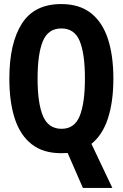

<svg xmlns="http://www.w3.org/2000/svg" viewBox="-20 -745 603 945"><path d="M281 9Q192 9 135.5 -35.5Q79 -80 52.5 -162Q26 -244 26 -358Q26 -532 87.5 -628.5Q149 -725 281 -725Q371 -725 427.5 -680.5Q484 -636 511 -554Q538 -472 538 -358Q538 -245 511.5 -163Q485 -81 430 -37L533 180H388L313 8Q298 9 281 9ZM283 -111Q347 -111 372.5 -174.5Q398 -238 398 -359Q398 -480 372.5 -542.5Q347 -605 282 -605Q217 -605 191 -542.5Q165 -480 165 -358Q165 -237 191.5 -174Q218 -111 283 -111Z"/></svg>

Font: Noto Sans Mono SemiCondensed
Style: Bold
Weight: 700
Width: 4
Designer: Monotype Design Team
Foundry: Monotype Imaging Inc.
Version: Version 2.014